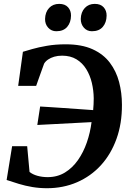

<svg xmlns="http://www.w3.org/2000/svg" viewBox="-20 -986 690 1014"><path d="M228 8Q188.5 8 151 1.8Q113.5 -4.5 79.8 -14.8Q46 -25 15 -35.5L44 -214H123.5L136 -78Q152.5 -64.5 178 -57.5Q203.5 -50.5 231.5 -50.5Q283 -50.5 322.8 -74.8Q362.5 -99 391.5 -140.2Q420.5 -181.5 438.5 -233.5Q456.5 -285.5 463.5 -341L177 -326L192 -423.5Q213.5 -422.5 245.8 -420.2Q278 -418 316.2 -415.5Q354.5 -413 394.8 -410Q435 -407 472 -404.5Q473.5 -419.5 474.2 -435.5Q475 -451.5 475 -467Q474.5 -508.5 465 -548.5Q455.5 -588.5 435.5 -621Q415.5 -653.5 383.8 -672.8Q352 -692 308 -692Q285 -692 266.2 -686.5Q247.5 -681 233.8 -671.5Q220 -662 213 -650Q208 -636.5 202.8 -621.8Q197.5 -607 192 -591.8Q186.5 -576.5 181.2 -561.5Q176 -546.5 171 -532.5H76L101 -712.5Q119 -718 151.2 -727.2Q183.5 -736.5 228.2 -744.2Q273 -752 327 -752Q411.5 -752 468.8 -726Q526 -700 560 -655Q594 -610 609 -552.8Q624 -495.5 624 -433Q624.5 -333.5 595.2 -252.5Q566 -171.5 512.8 -113.2Q459.5 -55 386.8 -23.5Q314 8 228 8ZM277.5 -821Q251.5 -821 234.5 -839.8Q217.5 -858.5 218 -886Q219 -922 239.2 -943.8Q259.5 -965.5 292.5 -965.5Q323.5 -965.5 339.5 -947.5Q355.5 -929.5 355 -903Q354.5 -867 334.8 -844Q315 -821 277.5 -821ZM465.5 -821Q439.5 -821 423 -839.8Q406.5 -858.5 406.5 -886Q407.5 -922 427.8 -943.8Q448 -965.5 480.5 -965.5Q511.5 -965.5 527.5 -947.5Q543.5 -929.5 543 -903Q542.5 -867 522.8 -844Q503 -821 465.5 -821Z"/></svg>

Font: Merriweather 28pt
Style: Bold Italic
Weight: 700
Italic angle: -7.8°
Version: Version 2.101